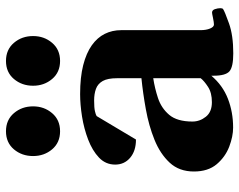

<svg xmlns="http://www.w3.org/2000/svg" viewBox="-98 -682 793 636"><g transform="rotate(-90 298.0 -364.5)"><path d="M47.4 -118.2Q47.4 -167 76.7 -198.5Q106 -230 152.6 -248.8Q199.2 -267.6 253.2 -277.3Q307.1 -287.1 356.4 -292V-372.6Q356.4 -403.8 347.2 -420.2Q337.9 -436.5 321.3 -442.6Q304.7 -448.7 282.7 -448.7Q258.3 -448.7 247.1 -446Q235.8 -443.4 231 -440.4L153.3 -310.1Q115.7 -310.1 93 -329.3Q70.3 -348.6 70.3 -378.9Q70.3 -410.6 93.5 -432.6Q116.7 -454.6 153.1 -468.5Q189.5 -482.4 229.5 -488.8Q269.5 -495.1 303.7 -495.1Q359.4 -495.1 399.7 -484.9Q439.9 -474.6 465.6 -456.3Q491.2 -438 503.4 -413.3Q515.6 -388.7 515.6 -359.4V-96.7Q515.6 -77.6 521 -64.7Q526.4 -51.8 534.2 -51.8Q541 -51.8 555.9 -54.9Q570.8 -58.1 573.7 -58.1Q582 -58.1 585.2 -48.6Q588.4 -39.1 588.4 -30.3Q588.4 -23.9 585.4 -21.5Q577.6 -16.1 538.1 -2Q498.5 12.2 439 12.2Q393.6 12.2 379.2 -0.5Q364.7 -13.2 364.7 -53.2V-60.5Q333 -22.9 288.6 -5.6Q244.1 11.7 192.9 11.7Q163.6 11.7 129.6 -1.2Q95.7 -14.2 71.5 -42.7Q47.4 -71.3 47.4 -118.2ZM212.9 -123Q212.9 -98.6 228.8 -78.6Q244.6 -58.6 276.9 -58.6Q308.1 -58.6 327.6 -71.3Q347.2 -84 356.4 -95.7V-252.9Q323.7 -248 290.5 -237.1Q257.3 -226.1 235.1 -200Q212.9 -173.8 212.9 -123ZM413.6 -561.5Q376 -561.5 353.8 -587.9Q331.5 -614.3 331.5 -650.9Q331.5 -688 353.8 -714.4Q376 -740.7 413.6 -740.7Q451.2 -740.7 473.6 -714.4Q496.1 -688 496.1 -650.9Q496.1 -614.3 473.6 -587.9Q451.2 -561.5 413.6 -561.5ZM180.7 -561.5Q143.1 -561.5 120.8 -587.9Q98.6 -614.3 98.6 -650.9Q98.6 -688 120.8 -714.4Q143.1 -740.7 180.7 -740.7Q218.3 -740.7 240.7 -714.4Q263.2 -688 263.2 -650.9Q263.2 -614.3 240.7 -587.9Q218.3 -561.5 180.7 -561.5Z"/></g></svg>

Font: Gelasio
Style: Bold
Weight: 700
Designer: Eben Sorkin
Foundry: Eben Sorkin
Version: Version 1.008